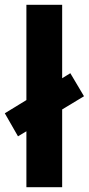

<svg xmlns="http://www.w3.org/2000/svg" viewBox="-32 -780 370 800"><path d="M78 0V-233L43 -212L-12 -308L78 -363V-760H227V-454L261 -475L318 -379L227 -324V0Z"/></svg>

Font: Noto Sans Bamum
Style: Regular
Weight: 400
Designer: Monotype Design Team
Foundry: Monotype Imaging Inc.
Version: Version 2.001